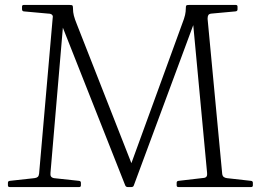

<svg xmlns="http://www.w3.org/2000/svg" viewBox="-20 -756 1054 776"><path d="M19 0Q12 0 12 -7V-17Q12 -24 19 -25L119 -36Q128 -37 132.5 -41Q137 -45 138 -54L193 -684Q195 -692 190 -696.5Q185 -701 175 -701L76 -710Q69 -711 69 -719V-729Q69 -736 76 -736H261Q271 -736 273 -733.5Q275 -731 275 -723V-721Q275 -707 278.5 -693Q282 -679 291 -657L527 -56L493 -47L716 -659Q725 -682 728 -695.5Q731 -709 731 -722Q731 -732 733 -734Q735 -736 744 -736H933Q940 -736 940 -729V-718Q940 -711 932 -710L834 -701Q825 -700 822 -695Q819 -690 819 -680L878 -54Q879 -45 884 -41Q889 -37 897 -36L995 -25Q1002 -24 1002 -17V-7Q1002 0 995 0H701Q694 0 694 -7V-17Q694 -24 701 -25L804 -37Q812 -38 815 -43Q818 -48 817 -57L757 -698L778 -700L521 -7Q519 0 511 0H496Q489 0 486 -7L212 -700L240 -713L184 -57Q183 -48 186 -43Q189 -38 198 -36L300 -25Q307 -24 307 -17V-7Q307 0 300 0Z"/></svg>

Font: Hahmlet ExtraLight
Style: Regular
Weight: 250
Designer: Minjoo Ham & Mark Frömberg
Foundry: hypertype
Version: Version 1.002